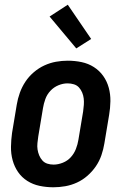

<svg xmlns="http://www.w3.org/2000/svg" viewBox="-20 -785 540 813"><path d="M206 8Q176 8 147.5 2Q119 -4 95.5 -19Q72 -34 56.5 -56.5Q41 -79 33.5 -106.5Q26 -134 26.5 -163.5Q27 -193 31 -222L51 -342Q55 -367 64 -392Q73 -417 87.5 -439Q102 -461 123 -479Q144 -497 168 -508Q192 -519 217 -523.5Q242 -528 267 -528Q297 -528 325.5 -522Q354 -516 377.5 -501Q401 -486 417 -463.5Q433 -441 440.5 -413.5Q448 -386 447.5 -356.5Q447 -327 442 -298L422 -178Q418 -153 409.5 -128Q401 -103 386 -81Q371 -59 350.5 -41Q330 -23 306 -12Q282 -1 256.5 3.5Q231 8 206 8ZM207 -88Q226 -88 246 -96Q266 -104 280 -119.5Q294 -135 301.5 -154.5Q309 -174 312 -193L332 -313Q334 -327 335 -341Q336 -355 334.5 -368Q333 -381 328 -393Q323 -405 314.5 -414.5Q306 -424 293 -428Q280 -432 266 -432Q247 -432 227.5 -424Q208 -416 193.5 -400.5Q179 -385 172 -365.5Q165 -346 162 -327L142 -207Q140 -193 138.5 -179Q137 -165 139 -152Q141 -139 146 -127Q151 -115 159.5 -105.5Q168 -96 180.5 -92Q193 -88 207 -88ZM303 -580 190 -715 267 -765 366 -620Z"/></svg>

Font: Iosevka Curly
Style: Bold Italic
Weight: 700
Italic angle: -9°
Monospace: yes
Designer: Belleve Invis
Foundry: Belleve Invis
Version: Version 22.1.2; ttfautohint (v1.8.4)